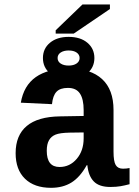

<svg xmlns="http://www.w3.org/2000/svg" viewBox="-20 -853 640 882"><path d="M214.4 9.8Q137.7 9.8 94.7 -32Q51.8 -73.7 51.8 -149.4Q51.8 -231.4 102.8 -274.2Q153.8 -316.9 255.4 -318.4L364.3 -320.3V-347.2Q364.3 -397.5 347.2 -423.3Q330.1 -449.2 292 -449.2Q256.3 -449.2 239.5 -431.4Q222.7 -413.6 218.8 -374.5L75.7 -381.3Q102.1 -538.1 297.9 -538.1Q396.5 -538.1 449 -489.7Q501.5 -441.4 501.5 -347.7V-156.2Q501.5 -111.8 511.5 -95Q521.5 -78.1 544.9 -78.1Q560.5 -78.1 575.2 -81.1V-6.8Q563 -3.9 553.2 -1.5Q543.5 1 533.7 2.4Q523.9 3.9 512.9 4.9Q502 5.9 487.3 5.9Q435.5 5.9 410.9 -19.5Q386.2 -44.9 381.3 -94.2H378.4Q347.7 -39.1 308.3 -14.6Q269 9.8 214.4 9.8ZM364.3 -244.6 298.8 -243.7Q254.9 -242.7 235.1 -234.6Q215.3 -226.6 205.1 -208.7Q194.8 -190.9 194.8 -160.2Q194.8 -85.9 253.4 -85.9Q300.8 -85.9 332.5 -123.3Q364.3 -160.6 364.3 -217.8ZM413.6 -586.4Q413.6 -543.9 381.6 -516.4Q349.6 -488.8 295.4 -488.8Q240.7 -488.8 209 -516.4Q177.2 -543.9 177.2 -586.4Q177.2 -629.9 209.7 -656.7Q242.2 -683.6 295.4 -683.6Q349.6 -683.6 381.6 -656.5Q413.6 -629.4 413.6 -586.4ZM345.7 -586.4Q345.7 -602.1 332 -611.6Q318.4 -621.1 295.4 -621.1Q272.9 -621.1 258.8 -611.8Q244.6 -602.5 244.6 -586.4Q244.6 -570.3 258.8 -561Q272.9 -551.8 295.4 -551.8Q317.9 -551.8 331.8 -561.3Q345.7 -570.8 345.7 -586.4ZM235.8 -698.7V-713.9L358.9 -832.5H484.9V-811.5L318.8 -698.7Z"/></svg>

Font: Cousine
Style: Bold
Weight: 700
Monospace: yes
Designer: Steve Matteson
Foundry: Ascender Corporation
Version: Version 1.20